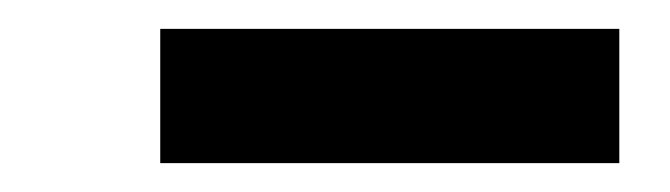

<svg xmlns="http://www.w3.org/2000/svg" viewBox="-20 -749 464 133"><path d="M91 -636V-729H409V-636Z"/></svg>

Font: Readex Pro SemiBold
Style: Regular
Weight: 600
Designer: Bonnie Shaver-Troup, Thomas Jockin
Foundry: Lexend
Version: Version 1.204; ttfautohint (v1.8.4.7-5d5b)